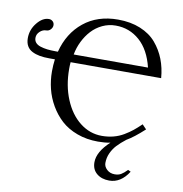

<svg xmlns="http://www.w3.org/2000/svg" viewBox="-92 -745 992 1040"><g transform="rotate(10 403.5 -224.5)"><path d="M683.6 142.1Q640.6 209.5 577.1 209.5Q535.2 209.5 508.3 187.3Q481.4 165 481.4 125.5Q481.4 67.9 548.3 6.3Q517.6 12.2 480.5 12.2Q418 12.2 365.7 -7.1Q313.5 -26.4 277.8 -58.8Q242.2 -91.3 217.3 -134.3Q192.4 -177.2 180.9 -223.9Q169.4 -270.5 169.4 -319.3Q169.4 -353.5 173.8 -386.2H143.6Q112.8 -386.2 89.8 -390.4Q66.9 -394.5 48.1 -404.1Q29.3 -413.6 19.3 -431.2Q9.3 -448.7 9.3 -474.1Q9.3 -521 39.6 -558.3Q69.8 -595.7 104.5 -595.7Q116.7 -595.7 125.5 -587.6Q134.3 -579.6 134.3 -566.4Q134.3 -553.7 124.3 -543Q114.3 -532.2 99.6 -532.2Q81.5 -532.2 65.7 -517.6Q49.8 -502.9 49.8 -482.9Q49.8 -467.3 59.1 -456.5Q68.4 -445.8 85.9 -440.2Q103.5 -434.6 124 -432.1Q144.5 -429.7 171.4 -429.7H182.6Q209.5 -534.7 285.4 -596.2Q361.3 -657.7 474.1 -657.7Q543.5 -657.7 597.4 -635.5Q651.4 -613.3 684.3 -574.5Q717.3 -535.6 735.6 -488.5Q753.9 -441.4 758.3 -385.7H260.3Q258.8 -368.7 258.8 -348.6Q258.8 -256.8 289.8 -181.9Q320.8 -106.9 375 -64.5Q429.2 -22 495.6 -22Q529.3 -22 559.3 -29.8Q589.4 -37.6 615.5 -53.2Q641.6 -68.8 660.6 -84.2Q679.7 -99.6 703.1 -122.1L726.1 -98.1Q669.9 -46.4 630.4 -23.9Q601.1 -1 582.8 18.6Q564.5 38.1 552.5 64Q540.5 89.8 540.5 119.1Q540.5 139.2 557.6 155Q574.7 170.9 600.6 170.9Q621.1 170.9 635.3 162.6Q649.4 154.3 668.5 134.8ZM678.2 -429.7Q655.3 -524.4 599.1 -574Q543 -623.5 467.3 -623.5Q428.7 -623.5 394.5 -607.4Q360.4 -591.3 335.4 -564.2Q310.5 -537.1 293.5 -502.4Q276.4 -467.8 269.5 -429.7H291.5Z"/></g></svg>

Font: Libertinage
Style: l
Weight: 400
Designer: OSP
Foundry: OSP
Version: Version 1.0; 2008; OFL relea